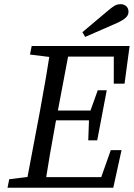

<svg xmlns="http://www.w3.org/2000/svg" viewBox="-20 -887 632 907"><path d="M15.5 0H142.2L152.3 -55.4H146.1L23.6 -40.4L15.5 0ZM100.3 0H190.1C206.1 -103 224.1 -207 243.1 -310L311.1 -669.7H221.3C205.3 -566.7 187.3 -462.7 168.3 -359.7L100.3 0ZM121.6 -629.3 243.1 -614.3H255.2L266.2 -669.7H129.7L121.6 -629.3ZM142.2 0H515.1L554.1 -177.8H503.4L440.4 0L496.1 -50.2H152.2L142.2 0ZM204.1 -318.7H428.8L436.9 -365H213.2L204.1 -318.7ZM256.2 -619.5H550.3L517.6 -669.7L517.5 -491.8H568.3L592.3 -669.7H266.2L256.2 -619.5ZM396.9 -224.2H439.3L484.2 -460.6H441.8L403.9 -354.9L400.9 -334.9L396.9 -224.2ZM369.2 -734.9 382.4 -712.6C432.5 -734.5 482.7 -756.5 532.8 -778.4C580.9 -800.4 587 -815.7 587 -832.8C587 -853.9 569.9 -867.2 550.6 -867.2C525.5 -867.2 515.3 -857.3 482.3 -830.2C444.2 -798.2 407.2 -767 369.2 -734.9Z"/></svg>

Font: Source Serif Variable
Style: Italic
Weight: 389
Italic angle: -12°
Designer: Frank Grießhammer
Foundry: Adobe Systems Incorporated
Version: Version 3.001;hotconv 1.0.111;makeotfexe 2.5.65597